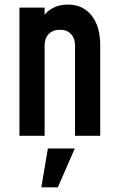

<svg xmlns="http://www.w3.org/2000/svg" viewBox="-20 -580 505 820"><path d="M63 0V-547.5H170.5V-465.5L151 -487Q168.5 -523 199 -541.8Q229.5 -560.5 269.5 -560.5Q334 -560.5 371 -514Q408 -467.5 408 -386V0H300.5V-386Q300.5 -416 283.2 -434.5Q266 -453 236 -453Q205.5 -453 188 -434.5Q170.5 -416 170.5 -386V0ZM156.5 220 184.5 54H299.5L227 220Z"/></svg>

Font: Mohave SemiBold
Style: Regular
Weight: 600
Designer: Gumpita Rahayu
Foundry: Tokotype
Version: Version 2.003